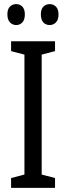

<svg xmlns="http://www.w3.org/2000/svg" viewBox="-20 -915 323 935"><path d="M248 0H34V-48L99 -65V-649L34 -666V-714H248V-666L183 -649V-65L248 -48ZM16 -845Q16 -871 28.5 -883Q41 -895 59 -895Q77 -895 89 -882.5Q101 -870 101 -845Q101 -819 89 -806Q77 -793 59 -793Q41 -793 28.5 -806Q16 -819 16 -845ZM179 -845Q179 -871 191.5 -883Q204 -895 222 -895Q240 -895 252.5 -882.5Q265 -870 265 -845Q265 -819 252.5 -806Q240 -793 222 -793Q203 -793 191 -806Q179 -819 179 -845Z"/></svg>

Font: Noto Sans Lao UI ExtCond
Style: Regular
Weight: 400
Width: 2
Designer: Monotype Design Team
Foundry: Monotype Imaging Inc.
Version: Version 2.000; ttfautohint (v1.8.4.7-5d5b)